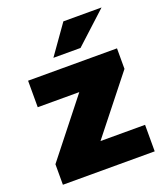

<svg xmlns="http://www.w3.org/2000/svg" viewBox="-134 -814 778 905"><g transform="rotate(-20 255.0 -361.5)"><path d="M25 0V-103L247 -384H38.5V-517H484.5V-414L262 -133H485.5V0ZM187.5 -577.5 290.5 -723H482L323.5 -577.5Z"/></g></svg>

Font: Public Sans Thin Black
Style: Regular
Weight: 900
Version: Version 2.001